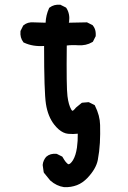

<svg xmlns="http://www.w3.org/2000/svg" viewBox="-20 -649 540 810"><path d="M250.5 140.6Q234.4 138.2 220 131.3Q205.6 124.5 192.4 112.8L191.9 112.3L191.4 111.8L166 80.6L164.6 78.1L164.1 75.7L160.2 48.3V46.9V45.9Q161.1 36.6 164.8 28.3Q168.5 20 174.3 13.2L174.8 12.7L175.3 12.2Q191.9 -2.4 217.8 0H219.7L221.2 1L240.7 10.7L243.2 12.2L244.6 14.6Q247.6 19.5 250.2 23.9Q252.9 28.3 255.1 31.2Q257.3 34.2 259.5 36.4Q261.7 38.6 263.2 40Q264.6 41.5 265.9 42.5Q267.1 43.5 267.8 43.7Q268.6 43.9 269 43.9Q277.3 43.5 288.1 26.4Q293.9 16.6 298.1 3.4Q302.2 -9.8 304.7 -26.4Q308.6 -54.7 308.1 -85Q289.1 -82.5 267.6 -84.5Q257.3 -85.4 247.1 -90.3Q236.8 -95.2 227.5 -103.3Q218.3 -111.3 209 -123Q182.1 -157.2 173.8 -210.4Q166 -260.7 166 -455.1Q119.1 -451.7 82 -468.8L79.6 -469.7L78.1 -471.7Q64 -490.2 66.4 -516.6V-518.6L67.4 -520L77.1 -539.6L78.1 -541.5L79.6 -542.5Q96.2 -556.6 121.6 -554.7L172.4 -553.2Q173.8 -585 186.5 -613.3L187.5 -615.7L189.5 -617.2Q208 -631.3 233.4 -628.9H235.4L236.8 -627.9L256.3 -618.2L258.8 -616.7L260.3 -614.7Q275.9 -590.3 271.5 -557.1V-556.6L271 -556.2L270.5 -553.2L344.7 -554.7H347.2L349.1 -553.7L368.7 -543.9L370.6 -543L371.6 -541.5Q376.5 -535.6 379.4 -528.8Q382.3 -522 383.3 -514.4Q384.3 -506.8 383.8 -498V-496.1L382.8 -494.6L373 -475.1L371.6 -472.7L369.1 -471.2Q356 -463.4 341.1 -460.2Q326.2 -457 310.1 -458Q297.4 -459 285.4 -458.7Q273.4 -458.5 261.7 -457Q259.8 -279.8 264.6 -243.7Q269 -207 280.8 -186.5Q282.7 -183.6 284.2 -182.1Q285.2 -182.6 285.9 -181.9Q286.6 -181.2 290.5 -184.3Q294.4 -187.5 299.8 -194.3L300.8 -195.3L301.3 -195.8L322.8 -213.4L325.2 -215.3L328.1 -215.8L351.6 -217.8H354.5L356.9 -216.8L376.5 -207L379.4 -205.6L380.9 -202.6Q391.1 -182.1 396.5 -161.9Q401.9 -141.6 402.3 -121.6Q403.3 -83 401.4 -46.4Q399.4 -9.8 392.6 25.9Q385.3 63.5 348.1 102.5Q338.4 112.3 327.6 119.9Q316.9 127.4 304.7 132.1Q292.5 136.7 279.3 138.9Q266.1 141.1 251.5 140.6H251Z"/></svg>

Font: NaikaiFont
Style: Bold
Weight: 700
Version: Version 1.89